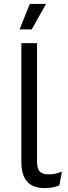

<svg xmlns="http://www.w3.org/2000/svg" viewBox="-20 -950 346 980"><path d="M169 -730V-127Q169 -89 183 -74.5Q197 -60 228 -60Q248 -60 261 -63Q274 -66 296 -74L283 -4Q267 3 248 6.5Q229 10 209 10Q148 10 118.5 -23Q89 -56 89 -124V-730ZM80 -800 132 -930H215L142 -800Z"/></svg>

Font: Work Sans
Style: Regular
Weight: 400
Designer: Wei Huang
Foundry: Wei Huang
Version: Version 2.006; ttfautohint (v1.8.1.43-b0c9)